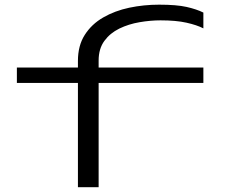

<svg xmlns="http://www.w3.org/2000/svg" viewBox="-20 -782 940 802"><path d="M305.5 0V-435.5H50.5V-500H305.5V-527.5Q305.5 -591.5 334 -636.2Q362.5 -681 411 -709Q459.5 -737 520 -749.8Q580.5 -762.5 644.5 -762.5Q717.5 -762.5 759.5 -753Q801.5 -743.5 829.5 -729.5V-663.5Q802.5 -677.5 759 -687.2Q715.5 -697 650.5 -697Q608 -697 562.8 -689.2Q517.5 -681.5 478.8 -662.8Q440 -644 416 -611.2Q392 -578.5 392 -529V-500H829.5V-435.5H392V0Z"/></svg>

Font: Trispace Expanded Light
Style: Regular
Weight: 300
Width: 7
Designer: Tyler Finck
Foundry: Etcetera Type Company
Version: Version 1.210; ttfautohint (v1.8.3)